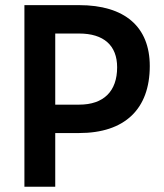

<svg xmlns="http://www.w3.org/2000/svg" viewBox="-20 -713 626 733"><path d="M73.2 0H190.9V-205.1H282.2C456.1 -205.1 551.8 -296.4 551.8 -460.9C551.8 -610.8 456.1 -693.4 282.2 -693.4H73.2ZM190.9 -313.5V-585H282.2C376 -585 427.2 -539.6 427.2 -456.1C427.2 -364.7 376 -313.5 282.2 -313.5Z"/></svg>

Font: Cascadia Code NF SemiBold
Style: Regular
Weight: 600
Monospace: yes
Designer: Aaron Bell
Foundry: Saja Typeworks
Version: Version 2404.023